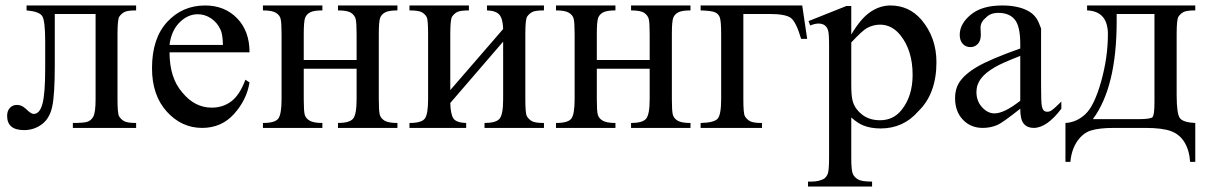

<svg xmlns="http://www.w3.org/2000/svg" viewBox="-20 -467 4406 701"><path d="M77 -447H477V-429Q444 -429 433 -422.5Q422 -416 415.5 -406Q409 -396 409 -342V-105Q409 -53 414.5 -43Q420 -33 431.5 -25.5Q443 -18 477 -18V0H246V-18Q283 -18 297.5 -22Q312 -26 320.5 -41Q329 -56 329 -105V-416H180V-227Q180 -120 170.5 -77Q161 -34 132.5 -13Q104 8 68 8Q6 8 6 -44Q6 -62 16 -73Q26 -84 42 -84Q59 -84 74 -70Q93 -51 103 -51Q125 -51 135 -88Q145 -125 145 -217V-316Q145 -392 134 -408.5Q123 -425 77 -429Z M599 -276Q599 -182 646 -129Q691 -74 753 -74Q794 -74 824.5 -97Q855 -120 876 -176L891 -166Q881 -103 835 -51.5Q789 0 718 0Q643 0 589 -59.5Q535 -119 535 -218Q535 -327 590.5 -387Q646 -447 729 -447Q800 -447 845.5 -400.5Q891 -354 891 -276ZM599 -303H794Q793 -343 785 -359Q773 -385 750.5 -400Q728 -415 702 -415Q665 -415 635 -384.5Q605 -354 599 -303Z M1089 -248H1282V-342Q1282 -385 1278.5 -398Q1275 -411 1262 -420Q1249 -429 1214 -429V-447H1431V-429Q1400 -429 1386.5 -422Q1373 -415 1368 -402Q1363 -389 1363 -342V-105Q1363 -62 1366.5 -48.5Q1370 -35 1384 -26.5Q1398 -18 1431 -18V0H1214V-18Q1255 -18 1268.5 -33Q1282 -48 1282 -105V-216H1089V-105Q1089 -62 1092.5 -48.5Q1096 -35 1110.5 -26.5Q1125 -18 1157 -18V0H940V-18Q984 -18 996 -34Q1008 -50 1008 -105V-342Q1008 -385 1004.5 -398.5Q1001 -412 987 -420.5Q973 -429 940 -429V-447H1157V-429Q1126 -429 1112.5 -422Q1099 -415 1094 -402Q1089 -389 1089 -342Z M1624 -138 1817 -361Q1816 -399 1803 -413.5Q1790 -428 1758 -429V-447H1966V-429Q1933 -429 1922 -422.5Q1911 -416 1904.5 -406Q1898 -396 1898 -342V-105Q1898 -53 1903.5 -43Q1909 -33 1920.5 -25.5Q1932 -18 1966 -18V0H1749V-18Q1790 -18 1803.5 -33Q1817 -48 1817 -105V-315L1624 -91Q1625 -50 1635.5 -34.5Q1646 -19 1682 -18V0H1475V-18Q1519 -18 1531 -34Q1543 -50 1543 -105V-342Q1543 -395 1538 -404.5Q1533 -414 1521.5 -421.5Q1510 -429 1475 -429V-447H1692V-429Q1659 -429 1648 -422.5Q1637 -416 1630.5 -406Q1624 -396 1624 -342Z M2159 -248H2352V-342Q2352 -385 2348.5 -398Q2345 -411 2332 -420Q2319 -429 2284 -429V-447H2501V-429Q2470 -429 2456.5 -422Q2443 -415 2438 -402Q2433 -389 2433 -342V-105Q2433 -62 2436.5 -48.5Q2440 -35 2454 -26.5Q2468 -18 2501 -18V0H2284V-18Q2325 -18 2338.5 -33Q2352 -48 2352 -105V-216H2159V-105Q2159 -62 2162.5 -48.5Q2166 -35 2180.5 -26.5Q2195 -18 2227 -18V0H2010V-18Q2054 -18 2066 -34Q2078 -50 2078 -105V-342Q2078 -385 2074.5 -398.5Q2071 -412 2057 -420.5Q2043 -429 2010 -429V-447H2227V-429Q2196 -429 2182.5 -422Q2169 -415 2164 -402Q2159 -389 2159 -342Z M2909 -447 2927 -325H2905Q2887 -386 2868 -401Q2849 -416 2789 -416H2694V-105Q2694 -53 2699.5 -43Q2705 -33 2716.5 -25.5Q2728 -18 2762 -18V0H2538V-18Q2586 -19 2599.5 -33Q2613 -47 2613 -105V-342Q2613 -390 2608 -403.5Q2603 -417 2589.5 -422.5Q2576 -428 2538 -429V-447Z M2932 -390 3070 -445H3088V-341Q3123 -400 3158 -423.5Q3193 -447 3231 -447Q3299 -447 3344 -395Q3399 -330 3399 -240Q3399 -124 3332 -60Q3278 2 3195 2Q3159 2 3132 -9Q3113 -16 3088 -38V110Q3088 156 3094 168.5Q3100 181 3113.5 188.5Q3127 196 3164 196V214H2930V196H2942Q2969 196 2988 186Q2997 180 3002 168Q3007 156 3007 107V-302Q3007 -346 3003 -357.5Q2999 -369 2990.5 -375Q2982 -381 2968 -381Q2956 -381 2938 -374ZM3088 -312V-158Q3088 -116 3093 -99Q3100 -71 3126.5 -49.5Q3153 -28 3193 -28Q3242 -28 3272 -66Q3312 -116 3312 -194Q3312 -283 3267 -339Q3236 -377 3193 -377Q3169 -377 3146 -365Q3129 -356 3088 -312Z M3705 -70Q3639 -18 3622 -11Q3597 0 3568 0Q3524 0 3495.5 -30Q3467 -60 3467 -109Q3467 -141 3481 -164Q3500 -195 3547.5 -223Q3595 -251 3705 -290V-307Q3705 -371 3685 -395.5Q3665 -420 3625 -420Q3596 -420 3580 -403Q3560 -387 3560 -366L3561 -340Q3561 -318 3550 -306.5Q3539 -295 3523 -295Q3506 -295 3495 -307Q3484 -319 3484 -340Q3484 -380 3524.5 -413.5Q3565 -447 3639 -447Q3696 -447 3732 -428Q3761 -413 3773 -383L3781 -363V-156Q3781 -95 3783.5 -81.5Q3786 -68 3791 -63.5Q3796 -59 3804 -59Q3811 -59 3816 -62Q3827 -68 3855 -96V-70Q3802 0 3754 0Q3731 0 3718 -15Q3705 -30 3705 -70ZM3705 -99V-263Q3634 -235 3613 -222Q3578 -202 3561.5 -180Q3545 -158 3545 -131Q3545 -98 3565.5 -75.5Q3586 -53 3611 -53Q3646 -53 3705 -99Z M3949 -447H4344V-429Q4311 -429 4300 -422.5Q4289 -416 4282.5 -406Q4276 -396 4276 -342V-121Q4276 -51 4288 -35.5Q4300 -20 4344 -18V124H4325Q4323 84 4305.5 54Q4288 24 4256 12Q4224 0 4162 0H4047Q3993 0 3963 9.5Q3933 19 3912.5 49.5Q3892 80 3888 124H3870V-18Q3910 -20 3942.5 -50Q3975 -80 4000 -168.5Q4025 -257 4025 -342Q4025 -426 3949 -429ZM4057 -416V-389Q4057 -149 3970 -32H4136Q4181 -32 4188 -39.5Q4195 -47 4195 -95V-416Z"/></svg>

Font: New Athena Unicode
Style: Regular
Weight: 400
Designer: J. Rusten 1997; rev. by R. Hancock 2001, 2002, rev. by D. Mastronarde 2002-2021
Foundry: GreekKeys New Athena Unicode
Version: Version 5.008